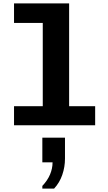

<svg xmlns="http://www.w3.org/2000/svg" viewBox="-20 -741 640 1136"><path d="M233 0V-605.5H63V-721H389V0ZM63 0V-112.5H543V0ZM230.5 375V359Q261 327 276 291.5Q291 256 291 219.5H230.5V73.5H364.5V197.5Q364.5 247 348.5 293.5Q332.5 340 300 375Z"/></svg>

Font: Chivo Mono Medium
Style: Regular
Weight: 500
Monospace: yes
Designer: Hector Gatti
Foundry: Omnibus-Type
Version: Version 1.008